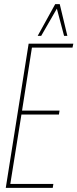

<svg xmlns="http://www.w3.org/2000/svg" viewBox="-20 -912 376 932"><path d="M8 0 119 -700H336L332 -681H135L87 -375H269L266 -356H84L30 -19H239L236 0ZM163 -738 248 -892H270L307 -738H291L256 -870L180 -738Z"/></svg>

Font: Georama Condensed Thin
Style: Italic
Weight: 100
Width: 3
Italic angle: -9°
Designer: Jean-Baptiste Levee
Foundry: Production Type
Version: Version 1.000